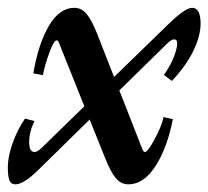

<svg xmlns="http://www.w3.org/2000/svg" viewBox="-28 -465 538 496"><path d="M11.7 11.2Q0 11.2 -3.9 0.2Q-7.8 -10.7 -7.8 -33.2Q-7.8 -60.1 4.6 -95.2Q17.1 -130.4 36.6 -158.7L61 -152.3Q47.4 -124.5 47.4 -98.4Q47.4 -72.3 61 -72.3Q68.8 -72.3 79.6 -83L189.9 -190.4L123.5 -356.4Q121.1 -360.8 118.2 -360.8Q111.3 -360.8 99.4 -328.6Q87.4 -296.4 83 -271L58.1 -275.4Q70.8 -351.1 98.1 -397.9Q125.5 -444.8 164.1 -444.8Q182.1 -444.8 195.3 -429.4Q208.5 -414.1 223.1 -377.4L266.6 -266.1L405.8 -401.4Q450.2 -444.8 468.3 -444.8Q490.2 -444.8 490.2 -403.8Q490.2 -372.6 471.7 -334Q453.1 -295.4 416 -255.9L395.5 -271.5Q420.9 -307.6 428.2 -340.8Q433.1 -363.3 421.9 -363.3Q414.6 -363.3 403.8 -352.5L280.3 -231.4L339.8 -79.6Q342.8 -72.3 346.2 -72.3Q353.5 -72.3 371.3 -105Q389.2 -137.7 394.5 -162.6L418.5 -157.2Q404.3 -83.5 373.8 -36.1Q343.3 11.2 303.7 11.2Q284.2 11.2 270.5 -5.6Q256.8 -22.5 243.2 -57.6L203.6 -156.2L68.8 -23.9Q32.7 11.2 11.7 11.2Z"/></svg>

Font: Elstob
Style: Bold Italic
Weight: 700
Italic angle: -20°
Designer: Peter S. Baker
Version: Version 1.015